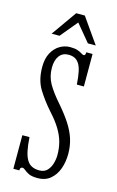

<svg xmlns="http://www.w3.org/2000/svg" viewBox="-107 -709 466 765"><g transform="rotate(15 125.5 -327.0)"><path d="M130.5 11Q106 11 93.2 4.8Q80.5 -1.5 74 -7.5Q67.5 -13.5 61.5 -13.5Q56.5 -13.5 54.2 -9.8Q52 -6 52 0H27.5V-138.5H57Q59 -105.5 63.8 -83Q68.5 -60.5 76.8 -46.8Q85 -33 97.8 -26.8Q110.5 -20.5 128.5 -20.5Q149 -20.5 160.8 -32.8Q172.5 -45 177.8 -63.2Q183 -81.5 183 -98.5Q183 -127 176.2 -151.8Q169.5 -176.5 154 -202.2Q138.5 -228 111.5 -257.5Q80 -293 56.8 -330.2Q33.5 -367.5 33.5 -422Q33.5 -456.5 46 -479.8Q58.5 -503 78.5 -515Q98.5 -527 121.5 -527Q140.5 -527 152 -523Q163.5 -519 170 -514.5Q176.5 -510 180.5 -510Q185 -510 186.5 -513.5Q188 -517 188 -523.5H214V-389.5H185Q183 -421.5 178.5 -442.2Q174 -463 166.2 -474.5Q158.5 -486 147.8 -491Q137 -496 122.5 -496Q98.5 -496 85 -478Q71.5 -460 71.5 -429Q71.5 -393 88 -363.8Q104.5 -334.5 138.5 -296Q167.5 -262.5 186.5 -233Q205.5 -203.5 214.5 -174.8Q223.5 -146 223.5 -114Q223.5 -79.5 213 -51.2Q202.5 -23 181.8 -6Q161 11 130.5 11ZM35.5 -559.5 109 -663.5H144.5L217.5 -559.5H185L126.5 -630L68 -559.5Z"/></g></svg>

Font: Imbue Thin 10pt ExtraLight
Style: Regular
Weight: 250
Version: Version 1.102